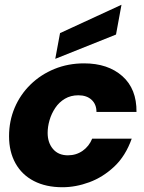

<svg xmlns="http://www.w3.org/2000/svg" viewBox="-20 -774 604 806"><path d="M242 12Q173 12 122.5 -14Q72 -40 45 -88.5Q18 -137 18 -202Q18 -266 41.5 -321.5Q65 -377 108 -419Q151 -461 208.5 -484.5Q266 -508 333 -508Q433 -508 493.5 -454.5Q554 -401 553 -304H385Q385 -336 364.5 -355Q344 -374 309 -374Q277 -374 252.5 -359.5Q228 -345 212 -321Q196 -297 188 -269.5Q180 -242 180 -216Q180 -175 202.5 -148.5Q225 -122 265 -122Q300 -122 327 -141Q354 -160 367 -192H533Q507 -119 459.5 -74.5Q412 -30 355 -9Q298 12 242 12ZM212 -527 232 -635 490 -754 467 -629Z"/></svg>

Font: Rethink Sans ExtraBold
Style: Italic
Weight: 800
Italic angle: -10°
Designer: The Rethink Sans project authors (Hans Thiessen). DM Sans designed by Colophon Foundry.
Foundry: Rethink Communications LLC
Version: Version 1.001